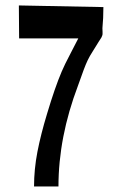

<svg xmlns="http://www.w3.org/2000/svg" viewBox="-20 -671 463 691"><path d="M47.9 -651.4 352.1 -645.5Q352.1 -605 348.6 -569.3Q348.6 -566.4 349.1 -556.2Q349.6 -545.9 348.1 -543.5Q347.2 -540 345 -536.1Q342.8 -532.2 339.4 -527.3Q335.9 -522.5 335 -520.5Q331.5 -514.6 325.2 -504.6Q318.8 -494.6 313.5 -485.8Q308.1 -477.1 303.7 -469.7Q295.4 -455.1 288.6 -438.5Q281.7 -421.9 272.5 -395.5Q263.2 -369.1 260.7 -362.8Q190.4 -177.2 190.4 0H102.5Q102.5 -61.5 114.7 -124.8Q127 -188 149.4 -261.7Q177.7 -356.4 202.1 -413.6Q211.9 -437 233.9 -478.8Q255.9 -520.5 261.7 -532.7H48.8Z"/></svg>

Font: LaylaThuluth
Style: Regular
Weight: 400
Version: Version 2.0